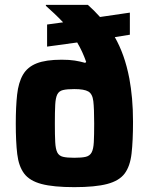

<svg xmlns="http://www.w3.org/2000/svg" viewBox="-20 -763 615 791"><path d="M286 8Q200 8 151 -5Q102 -18 79.5 -48Q57 -78 51 -128.5Q45 -179 45 -254Q45 -323 50.5 -373Q56 -423 74.5 -455Q93 -487 131 -502Q169 -517 234 -517Q266 -517 288 -513.5Q310 -510 331 -504L335 -508Q320 -551 298 -588L174 -571V-662L240 -671Q222 -690 204 -707Q186 -724 169 -739V-743H342Q368 -720 392 -693L515 -711V-620L453 -610Q473 -575 488 -533Q503 -491 513 -439Q520 -401 524 -357Q528 -313 528 -261Q528 -183 522 -130.5Q516 -78 493.5 -48Q471 -18 421.5 -5Q372 8 286 8ZM286 -113Q317 -113 333.5 -117Q350 -121 357.5 -135Q365 -149 366.5 -177.5Q368 -206 368 -254Q368 -316 364.5 -346Q361 -376 344 -386Q327 -396 286 -396Q256 -396 239.5 -392Q223 -388 216 -374Q209 -360 207.5 -331.5Q206 -303 206 -254Q206 -206 207.5 -177.5Q209 -149 216 -135Q223 -121 239.5 -117Q256 -113 286 -113Z"/></svg>

Font: Saira
Style: Bold
Weight: 700
Designer: Hector Gatti with collaboration of the Omnibus-Type team
Foundry: Omnibus-Type
Version: Version 1.100; ttfautohint (v1.8.3)